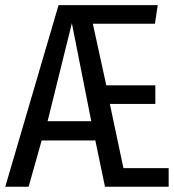

<svg xmlns="http://www.w3.org/2000/svg" viewBox="-32 -708 660 728"><path d="M329.5 -175.5H126L76.5 0H-12L190 -688.5H566L555.5 -618H320L371 -384.5H557V-314H384.5L436 -70.5H607.5V0H366ZM148.5 -248.5H314L240.5 -620Z"/></svg>

Font: Fast_Mono
Style: Regular
Weight: 400
Monospace: yes
Designer: Carrois Corporate, Edenspiekermann AG, Nikita Prokopov
Foundry: Carrois Corporate, Edenspiekermann AG, Nikita Prokopov
Version: Version 5.002